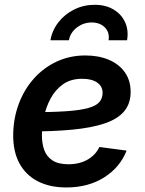

<svg xmlns="http://www.w3.org/2000/svg" viewBox="-20 -785 617 816"><path d="M262.2 11.7Q191.4 11.7 140.4 -14.6Q89.4 -41 62.3 -91.3Q35.2 -141.6 36.1 -213.9Q37.1 -283.2 60.1 -344.2Q83 -405.3 124.3 -451.4Q165.5 -497.6 221.2 -523.4Q276.9 -549.3 342.8 -549.3Q398.9 -549.3 442.4 -531Q485.8 -512.7 510.5 -477.8Q535.2 -442.9 535.2 -394.5Q535.2 -344.2 507.3 -311.5Q479.5 -278.8 424.3 -260.3Q369.1 -241.7 286.9 -233.9Q204.6 -226.1 95.7 -226.1L109.9 -308.1Q201.7 -308.1 261.5 -312.3Q321.3 -316.4 355 -325.9Q388.7 -335.4 402.3 -351.3Q416 -367.2 416 -390.6Q416 -418.5 392.8 -434.3Q369.6 -450.2 329.6 -450.2Q280.3 -450.2 247.3 -426.5Q214.4 -402.8 194.8 -366Q175.3 -329.1 166.7 -287.8Q158.2 -246.6 158.2 -211.4Q157.7 -176.8 167.7 -148.4Q177.7 -120.1 202.6 -103.5Q227.5 -86.9 271 -86.9Q317.9 -86.9 352.3 -106.7Q386.7 -126.5 402.3 -160.2L518.1 -145Q490.2 -73.7 422.6 -31Q355 11.7 262.2 11.7ZM382.3 -764.6Q429.2 -764.6 462.6 -744.6Q496.1 -724.6 511.7 -690.4Q527.3 -656.2 520 -613.8H441.4Q446.8 -647 425.8 -668.2Q404.8 -689.5 369.6 -689.5Q335 -689.5 306.9 -668.2Q278.8 -647 272.9 -613.8H194.3Q201.7 -656.2 228.3 -690.4Q254.9 -724.6 295.2 -744.6Q335.4 -764.6 382.3 -764.6Z"/></svg>

Font: Inter 18pt SemiBold
Style: Italic
Weight: 600
Italic angle: -9.3988°
Designer: Rasmus Andersson
Foundry: rsms
Version: Version 4.001;git-66647c0bb